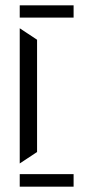

<svg xmlns="http://www.w3.org/2000/svg" viewBox="-20 -630 346 720"><path d="M54 -17 119 -60V-481L54 -524ZM54 23V70H256V23ZM54 -564H256V-610H54Z"/></svg>

Font: Charger Static
Style: Regular
Weight: 1000
Designer: Jasper
Foundry: KineticPlasma Fonts/Cannot Into Space Fonts
Version: Version 1.1